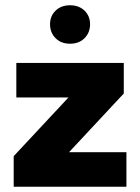

<svg xmlns="http://www.w3.org/2000/svg" viewBox="-20 -709 533 729"><path d="M32 0V-116L240 -339H42V-470H450V-354L242 -131H460V0ZM246 -543Q212 -543 191 -564Q170 -585 170 -617Q170 -648 191 -668.5Q212 -689 246 -689Q280 -689 301 -668.5Q322 -648 322 -617Q322 -585 301 -564Q280 -543 246 -543Z"/></svg>

Font: Gantari ExtraBold
Style: Regular
Weight: 800
Version: Version 1.000